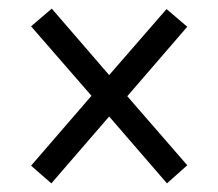

<svg xmlns="http://www.w3.org/2000/svg" viewBox="-20 -581 505 445"><path d="M99 -156 52 -197 192 -359 52 -520 100 -561 233 -407 366 -560 414 -519 275 -358 414 -198 367 -156 233 -311Z"/></svg>

Font: Noto Serif Thai Condensed SemiBold
Style: Regular
Weight: 600
Width: 3
Designer: Monotype Design Team
Foundry: Monotype Imaging Inc.
Version: Version 2.002; ttfautohint (v1.8.4.7-5d5b)